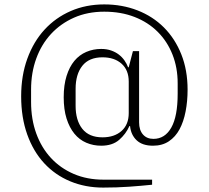

<svg xmlns="http://www.w3.org/2000/svg" viewBox="-20 -730 947 871"><path d="M448 121Q367 121 298.5 92.5Q230 64 180.5 10.5Q131 -43 103.5 -120Q76 -197 76 -293Q76 -387 104 -464Q132 -541 182 -595.5Q232 -650 301 -680Q370 -710 453 -710Q534 -710 603.5 -683Q673 -656 723.5 -605.5Q774 -555 802.5 -483.5Q831 -412 831 -323Q831 -271 822 -224.5Q813 -178 794.5 -143.5Q776 -109 746 -89Q716 -69 674 -69Q626 -69 600 -93.5Q574 -118 570 -158H567Q551 -122 520.5 -95.5Q490 -69 439 -69Q403 -69 371.5 -82.5Q340 -96 317.5 -123.5Q295 -151 282 -192Q269 -233 269 -289Q269 -344 282 -385.5Q295 -427 317.5 -454Q340 -481 371.5 -494.5Q403 -508 439 -508Q464 -508 484 -501Q504 -494 519 -482.5Q534 -471 544.5 -456Q555 -441 561 -425H564L583 -498H611V-175Q611 -140 628.5 -120Q646 -100 676 -100Q728 -100 757 -151Q786 -202 786 -305V-352Q786 -423 762.5 -482.5Q739 -542 695.5 -585.5Q652 -629 590.5 -653Q529 -677 453 -677Q377 -677 316 -650Q255 -623 211.5 -576Q168 -529 144.5 -464.5Q121 -400 121 -324V-267Q121 -189 144.5 -124.5Q168 -60 211 -13.5Q254 33 314.5 59Q375 85 449 85H670V108Q622 113 566 117Q510 121 448 121ZM445 -107Q499 -107 531.5 -136Q564 -165 564 -217V-360Q564 -412 531.5 -441Q499 -470 445 -470Q384 -470 353.5 -431.5Q323 -393 323 -327V-250Q323 -184 353.5 -145.5Q384 -107 445 -107Z"/></svg>

Font: IBM Plex Serif Light
Style: Regular
Weight: 300
Designer: Mike Abbink, Paul van der Laan, Pieter van Rosmalen
Foundry: Bold Monday
Version: Version 3.001